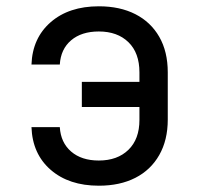

<svg xmlns="http://www.w3.org/2000/svg" viewBox="-20 -580 640 610"><path d="M294 10Q199 10 141 -40.5Q83 -91 80 -176H170Q173 -127 206 -98.5Q239 -70 294 -70Q353 -70 388 -104Q423 -138 423 -199V-240H240V-320H423V-350Q423 -412 388 -446Q353 -480 294 -480Q239 -480 206 -452Q173 -424 170 -375H80Q83 -459 141 -509.5Q199 -560 294 -560Q361 -560 410 -535Q459 -510 486 -463Q513 -416 513 -350V-200Q513 -135 486 -87.5Q459 -40 410 -15Q361 10 294 10Z"/></svg>

Font: Pitagon Sans Mono
Style: Regular
Weight: 400
Monospace: yes
Designer: Travis Tran
Foundry: Pitagon
Version: Version 1.001;gftools[0.9.26]